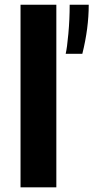

<svg xmlns="http://www.w3.org/2000/svg" viewBox="-20 -802 400 822"><path d="M221.2 -781.7V0H67.9V-781.7ZM359.9 -781.7Q359.9 -681.2 332.5 -571.8H261.2Q267.1 -596.2 272.7 -657.7Q278.3 -719.2 278.3 -781.7Z"/></svg>

Font: Epilogue
Style: Bold
Weight: 700
Designer: Tyler Finck
Foundry: Etcetera Type Co
Version: Version 2.112